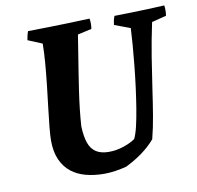

<svg xmlns="http://www.w3.org/2000/svg" viewBox="-76 -735 847 826"><g transform="rotate(-10 347.5 -322.5)"><path d="M315 12Q271.5 12 234.8 2.3Q198 -7.4 171.1 -28.6Q144.2 -49.9 128.7 -84.5Q113.2 -119.2 113.2 -168.6Q113.2 -189 116.7 -225.8Q120.2 -262.5 125.9 -309Q131.7 -355.4 137.2 -405.3Q142.7 -455.2 146.5 -501.9Q150.3 -548.7 150.4 -585.7L88.2 -611.5Q90.2 -621.5 92 -630.5Q93.7 -639.5 97.7 -649.5Q143.4 -650 187.9 -651Q232.4 -652 277.3 -653.3Q322.3 -654.6 367.5 -656.6Q369.5 -645.6 369.5 -634.3Q369.5 -623 367.5 -611.5L306.5 -597.8Q302.1 -568.9 295.9 -530.9Q289.7 -493 283 -450.6Q276.3 -408.3 269.8 -364.8Q263.3 -321.3 258.7 -280.4Q254.2 -239.6 252.1 -206Q253.7 -162 263.6 -133.4Q273.6 -104.8 295 -91.1Q316.3 -77.4 350.9 -77.4Q383.5 -77.4 415.6 -88.3Q447.7 -99.2 466.6 -113Q475.7 -131.2 483.6 -164.1Q491.4 -197 498.4 -239.5Q505.4 -282.1 511.6 -329.6Q517.8 -377.1 522.5 -424Q527.2 -470.8 530.5 -512.7Q533.7 -554.6 535.2 -585.6L466.2 -611.5Q467.2 -621.5 469.2 -630.5Q471.2 -639.5 475.2 -649.5Q511.9 -650 548.2 -651Q584.6 -652 621.2 -653.3Q657.9 -654.6 694 -656.6Q695.5 -645.6 695.5 -634.3Q695.5 -623 693.5 -611.5L630 -595.3Q613.4 -517.9 602.2 -448.2Q591 -378.6 582.1 -316.4Q573.2 -254.2 564.2 -200Q555.2 -145.9 542.9 -98.3Q519.3 -70.6 485.2 -45.5Q451 -20.5 411.5 -1.5Q387.9 4.5 362.5 8.3Q337.1 12 315 12Z"/></g></svg>

Font: Labrada
Style: Italic
Weight: 400
Italic angle: -7°
Designer: Mercedes Jáuregui
Foundry: Omnibus-Type Team
Version: Version 1.000